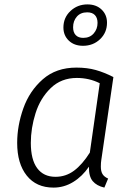

<svg xmlns="http://www.w3.org/2000/svg" viewBox="-20 -841 600 872"><path d="M495 -491 440 -114Q438 -103 438 -84Q438 -63 445.5 -50.5Q453 -38 471 -30L454 11Q419 3 401 -18.5Q383 -40 384 -84Q354 -40 312.5 -14.5Q271 11 223 11Q145 11 101.5 -43.5Q58 -98 58 -192Q58 -270 86 -349Q114 -428 174.5 -481Q235 -534 327 -534Q376 -534 415 -523Q454 -512 495 -491ZM120 -192Q120 -116 149 -77Q178 -38 232 -38Q279 -38 316.5 -66Q354 -94 388 -148L433 -463Q385 -487 329 -487Q258 -487 210.5 -441Q163 -395 141.5 -327Q120 -259 120 -192ZM466 -738Q466 -693 434.5 -663Q403 -633 357 -633Q317 -633 292.5 -656.5Q268 -680 268 -716Q268 -761 300 -791Q332 -821 377 -821Q417 -821 441.5 -797.5Q466 -774 466 -738ZM312 -717Q312 -694 324 -681.5Q336 -669 358 -669Q388 -669 405.5 -689Q423 -709 423 -737Q423 -760 411 -772.5Q399 -785 376 -785Q346 -785 329 -765.5Q312 -746 312 -717Z"/></svg>

Font: Fira Sans Light
Style: Italic
Weight: 300
Italic angle: -8°
Designer: bBox Type GmbH & Carrois Corporate GbR & Edenspiekermann AG
Foundry: bBox Type GmbH & Carrois Corporate GbR & Edenspiekermann AG
Version: Version 4.301